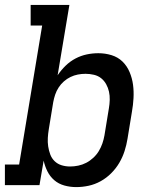

<svg xmlns="http://www.w3.org/2000/svg" viewBox="-29 -755 649 783"><path d="M282 8Q257 8 233.5 1.5Q210 -5 192.5 -20Q175 -35 164.5 -56Q154 -77 149 -100L132 0H-9V-84H49L143 -651H96V-735H254L206 -448Q220 -469 238.5 -487Q257 -505 279 -516.5Q301 -528 324.5 -533Q348 -538 372 -538Q400 -538 426 -530Q452 -522 470.5 -504Q489 -486 499.5 -461Q510 -436 513.5 -409.5Q517 -383 515.5 -355Q514 -327 509 -299L491 -189Q487 -164 479 -139Q471 -114 457.5 -91Q444 -68 424.5 -48.5Q405 -29 381.5 -16Q358 -3 332.5 2.5Q307 8 282 8ZM257 -76Q273 -76 290 -79.5Q307 -83 322.5 -91Q338 -99 351.5 -111.5Q365 -124 374 -139Q383 -154 388.5 -170Q394 -186 397 -203L415 -313Q418 -330 418.5 -347.5Q419 -365 415.5 -381Q412 -397 404 -411.5Q396 -426 383.5 -436Q371 -446 354 -450Q337 -454 320 -454Q320 -454 320 -454Q320 -454 320 -454Q304 -454 288.5 -451Q273 -448 258.5 -441Q244 -434 231.5 -423Q219 -412 210 -398Q201 -384 196 -369Q191 -354 188 -338L170 -228Q167 -210 166 -192.5Q165 -175 167.5 -158Q170 -141 176 -125Q182 -109 194 -97.5Q206 -86 222.5 -81Q239 -76 257 -76Z"/></svg>

Font: Iosevka Curly Slab MdEx
Style: Italic
Weight: 500
Width: 7
Italic angle: -9°
Monospace: yes
Designer: Belleve Invis
Foundry: Belleve Invis
Version: Version 11.0.0; ttfautohint (v1.8.3)